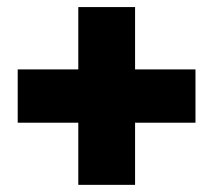

<svg xmlns="http://www.w3.org/2000/svg" viewBox="-20 -600 600 540"><path d="M29.8 -254.9V-404.8H200.2V-580.1H359.9V-404.8H529.8V-254.9H359.9V-80.1H200.2V-254.9Z"/></svg>

Font: TASA Orbiter Display Black
Style: Regular
Weight: 900
Designer: Weizhong Zhang
Version: Version 1.000;Glyphs 3.1.2 (3151)